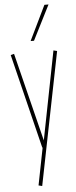

<svg xmlns="http://www.w3.org/2000/svg" viewBox="-65 -822 420 1068"><g transform="rotate(-5 145.0 -288.5)"><path d="M106 208 147 0H145L15 -528L34 -533L157 -39L254 -533L274 -528L126 213ZM132 -596 226 -790H249L151 -596Z"/></g></svg>

Font: Georama Condensed Thin
Style: Regular
Weight: 100
Width: 3
Designer: Jean-Baptiste Levee
Foundry: Production Type
Version: Version 1.000